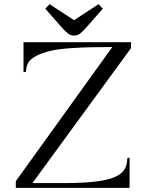

<svg xmlns="http://www.w3.org/2000/svg" viewBox="-20 -903 713 923"><path d="M93 -700H610V-672L136 -23H296Q447 -23 516 -46Q556 -59 574 -82.5Q592 -106 592 -143L603 -145V0H56V-32L520 -677Q299 -677 224 -659Q142 -639 118 -605Q105 -585 105 -558L93 -556ZM278 -770 198 -861 218 -883 336 -806 454 -883 474 -861 394 -770Q373 -747 362 -739.5Q351 -732 336 -732Q321 -732 310 -739.5Q299 -747 278 -770Z"/></svg>

Font: Gilda Display
Style: Regular
Weight: 400
Designer: Eduardo Rodriguez Tunni
Foundry: Eduardo Rodriguez Tunni
Version: Version 1.001